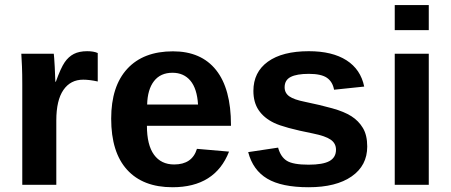

<svg xmlns="http://www.w3.org/2000/svg" viewBox="-20 -745 1819 774"><path d="M69.8 0V-404.3Q69.8 -447.8 68.6 -476.8Q67.4 -505.9 65.9 -528.3H196.8Q198.2 -519.5 200.7 -474.9Q203.1 -430.2 203.1 -415.5H205.1Q225.1 -471.2 240.7 -493.9Q256.3 -516.6 277.8 -527.6Q299.3 -538.6 331.5 -538.6Q357.9 -538.6 374 -531.2V-416.5Q340.8 -423.8 315.4 -423.8Q264.2 -423.8 235.6 -382.3Q207 -340.8 207 -259.3V0Z M675.3 9.8Q556.2 9.8 492.2 -60.8Q428.2 -131.3 428.2 -266.6Q428.2 -397.5 493.2 -467.8Q558.1 -538.1 677.2 -538.1Q791 -538.1 851.1 -462.6Q911.1 -387.2 911.1 -241.7V-237.8H572.3Q572.3 -160.6 600.8 -121.3Q629.4 -82 682.1 -82Q754.9 -82 773.9 -145L903.3 -133.8Q847.2 9.8 675.3 9.8ZM675.3 -451.7Q627 -451.7 600.8 -418Q574.7 -384.3 573.2 -323.7H778.3Q774.4 -387.7 747.6 -419.7Q720.7 -451.7 675.3 -451.7Z M1460.4 -154.3Q1460.4 -77.6 1397.7 -33.9Q1335 9.8 1224.1 9.8Q1115.2 9.8 1057.4 -24.7Q999.5 -59.1 980.5 -131.8L1101.1 -149.9Q1111.3 -112.3 1136.5 -96.7Q1161.6 -81.1 1224.1 -81.1Q1281.7 -81.1 1308.1 -95.7Q1334.5 -110.4 1334.5 -141.6Q1334.5 -167 1313.2 -181.9Q1292 -196.8 1241.2 -207Q1125 -230 1084.5 -249.8Q1043.9 -269.5 1022.7 -301Q1001.5 -332.5 1001.5 -378.4Q1001.5 -454.1 1059.8 -496.3Q1118.2 -538.6 1225.1 -538.6Q1319.3 -538.6 1376.7 -502Q1434.1 -465.3 1448.2 -396L1326.7 -383.3Q1320.8 -415.5 1297.9 -431.4Q1274.9 -447.3 1225.1 -447.3Q1176.3 -447.3 1151.9 -434.8Q1127.4 -422.4 1127.4 -393.1Q1127.4 -370.1 1146.2 -356.7Q1165 -343.3 1209.5 -334.5Q1271.5 -321.8 1319.6 -308.3Q1367.7 -294.9 1396.7 -276.4Q1425.8 -257.8 1443.1 -228.8Q1460.4 -199.7 1460.4 -154.3Z M1571.3 -623.5V-724.6H1708.5V-623.5ZM1571.3 0V-528.3H1708.5V0Z"/></svg>

Font: TypoPRO Liberation Sans
Style: Bold
Weight: 700
Designer: Steve Matteson
Foundry: Ascender Corporation
Version: Version 2.00.1